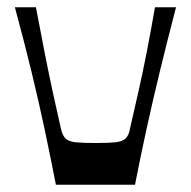

<svg xmlns="http://www.w3.org/2000/svg" viewBox="-20 -509 526 529"><path d="M134 0Q119 -77 103 -152.5Q87 -228 67 -310.5Q47 -393 21 -489H79Q92 -420 103 -364Q114 -308 125 -257Q136 -206 148 -154Q152 -136 160.5 -127.5Q169 -119 188.5 -117Q208 -115 243 -115Q279 -115 298 -117Q317 -119 326 -127.5Q335 -136 338 -154Q350 -206 361.5 -257Q373 -308 384 -364Q395 -420 407 -489H465Q440 -393 420 -310.5Q400 -228 383.5 -152.5Q367 -77 352 0Z"/></svg>

Font: Ojuju SemiBold
Style: Regular
Weight: 600
Designer: Chisaokwu Joboson, Mirko Velimirovic
Foundry: Udi Foundry
Version: Version 1.000